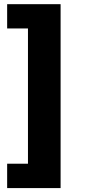

<svg xmlns="http://www.w3.org/2000/svg" viewBox="-20 -831 419 942"><path d="M277.3 91.8V-810.5H15.1V-691.4H117.2V-27.8H15.1V91.8Z"/></svg>

Font: Winston ExtraBold
Style: Regular
Weight: 800
Designer: Vernon Adams, Kim Jin-seong, David Berlow, Cristiano Sobral
Foundry: The Winston Project Authors
Version: Version 3.004